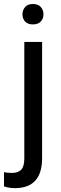

<svg xmlns="http://www.w3.org/2000/svg" viewBox="-52 -741 311 974"><path d="M161.6 -528.3V61Q161.6 213.4 23.4 213.4Q-6.3 213.4 -31.7 204.6V132.3Q-16.1 136.2 9.3 136.2Q39.6 136.2 55.4 119.9Q71.3 103.5 71.3 63V-528.3ZM62 -668.5Q62 -689.9 75.4 -705.3Q88.9 -720.7 114.7 -720.7Q141.1 -720.7 154.8 -705.6Q168.5 -690.4 168.5 -668.5Q168.5 -646.5 154.8 -631.8Q141.1 -617.2 114.7 -617.2Q88.4 -617.2 75.2 -631.8Q62 -646.5 62 -668.5Z"/></svg>

Font: Vazir FD
Style: Regular-FD
Weight: 400
Designer: Saber Rastikerdar
Foundry: Saber Rastikerdar
Version: Version 30.0.0